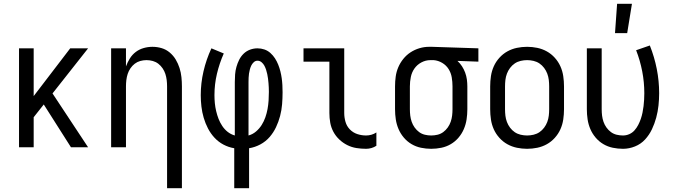

<svg xmlns="http://www.w3.org/2000/svg" viewBox="-20 -774 3540 1009"><path d="M80 0V-520H157V-269L349 -520H443L256 -283L443 0H353L210 -225L157 -158V0Z M858 215V-320Q858 -337 856 -353.5Q854 -370 849 -385.5Q844 -401 834.5 -415Q825 -429 812 -439Q799 -449 783 -453.5Q767 -458 750 -458Q733 -458 717 -453.5Q701 -449 688 -439Q675 -429 665.5 -415Q656 -401 651 -385.5Q646 -370 644 -353.5Q642 -337 642 -320V0H564V-520H642V-425Q650 -447 662.5 -467Q675 -487 693.5 -501Q712 -515 735 -521.5Q758 -528 781 -528Q806 -528 829.5 -521Q853 -514 872 -498Q891 -482 903.5 -461Q916 -440 923.5 -416.5Q931 -393 933.5 -368.5Q936 -344 936 -320V215Z M1211 215V5Q1181 0 1154.5 -14Q1128 -28 1107.5 -50Q1087 -72 1073 -99Q1059 -126 1050.5 -155Q1042 -184 1038.5 -214Q1035 -244 1035 -274Q1035 -337 1049.5 -399.5Q1064 -462 1091 -520L1156 -493Q1133 -441 1120 -386Q1107 -331 1107 -274Q1107 -253 1109 -232Q1111 -211 1116 -190Q1121 -169 1128.5 -149.5Q1136 -130 1148 -112Q1160 -94 1176.5 -81Q1193 -68 1214 -62V-343Q1214 -363 1215.5 -383Q1217 -403 1222.5 -422.5Q1228 -442 1237 -460Q1246 -478 1260.5 -492Q1275 -506 1294 -513Q1313 -520 1333 -520Q1352 -520 1369.5 -514Q1387 -508 1401 -495.5Q1415 -483 1425 -467.5Q1435 -452 1442 -434.5Q1449 -417 1453.5 -399Q1458 -381 1460.5 -363Q1463 -345 1464 -326.5Q1465 -308 1465 -289Q1465 -258 1462.5 -226.5Q1460 -195 1452 -164.5Q1444 -134 1430.5 -105.5Q1417 -77 1396.5 -53.5Q1376 -30 1348 -15Q1320 0 1289 5V215ZM1286 -62Q1308 -68 1325.5 -83Q1343 -98 1355 -117Q1367 -136 1374.5 -157.5Q1382 -179 1386 -201Q1390 -223 1391.5 -245.5Q1393 -268 1393 -291Q1393 -302 1392.5 -314Q1392 -326 1391 -337.5Q1390 -349 1388.5 -361Q1387 -373 1384.5 -384.5Q1382 -396 1378.5 -407Q1375 -418 1369.5 -428.5Q1364 -439 1354.5 -447Q1345 -455 1333 -455Q1322 -455 1313.5 -447Q1305 -439 1300.5 -429.5Q1296 -420 1293 -409Q1290 -398 1288.5 -387Q1287 -376 1286.5 -365Q1286 -354 1286 -343Z M1904 8Q1878 8 1853 4Q1828 0 1805 -11.5Q1782 -23 1763 -41Q1744 -59 1732 -81.5Q1720 -104 1715.5 -129Q1711 -154 1711 -180V-450H1575V-520H1789V-180Q1789 -157 1795.5 -134Q1802 -111 1818.5 -94Q1835 -77 1857.5 -69.5Q1880 -62 1904 -62Q1918 -62 1932 -66Q1946 -70 1958 -78V-8Q1946 0 1932 4Q1918 8 1904 8Z M2246 8Q2219 8 2192.5 2.5Q2166 -3 2143 -16.5Q2120 -30 2102.5 -50.5Q2085 -71 2074.5 -95.5Q2064 -120 2060 -146.5Q2056 -173 2056 -200V-320Q2056 -346 2059.5 -371.5Q2063 -397 2073 -420.5Q2083 -444 2099.5 -464.5Q2116 -485 2137.5 -499Q2159 -513 2184 -520.5Q2209 -528 2235 -528H2250L2494 -520V-450L2384 -454Q2398 -441 2408 -425.5Q2418 -410 2424.5 -392.5Q2431 -375 2433.5 -356.5Q2436 -338 2436 -320V-200Q2436 -173 2432 -146.5Q2428 -120 2417.5 -95.5Q2407 -71 2389.5 -50.5Q2372 -30 2349 -16.5Q2326 -3 2299.5 2.5Q2273 8 2246 8ZM2246 -62Q2263 -62 2279.5 -66Q2296 -70 2309.5 -80Q2323 -90 2333 -104Q2343 -118 2348.5 -134Q2354 -150 2356 -166.5Q2358 -183 2358 -200V-320Q2358 -344 2354 -367.5Q2350 -391 2337.5 -411Q2325 -431 2304 -443.5Q2283 -456 2259 -458H2242Q2217 -458 2194.5 -446Q2172 -434 2158 -414Q2144 -394 2139 -369.5Q2134 -345 2134 -320V-200Q2134 -183 2136 -166.5Q2138 -150 2143.5 -134Q2149 -118 2159 -104Q2169 -90 2182.5 -80Q2196 -70 2212.5 -66Q2229 -62 2246 -62Z M2750 8Q2723 8 2696.5 2.5Q2670 -3 2646.5 -16Q2623 -29 2604.5 -49.5Q2586 -70 2575 -94.5Q2564 -119 2560 -146Q2556 -173 2556 -200V-320Q2556 -347 2560 -374Q2564 -401 2575 -425.5Q2586 -450 2604.5 -470.5Q2623 -491 2646.5 -504Q2670 -517 2696.5 -522.5Q2723 -528 2750 -528Q2777 -528 2803.5 -522.5Q2830 -517 2853.5 -504Q2877 -491 2895.5 -470.5Q2914 -450 2925 -425.5Q2936 -401 2940 -374Q2944 -347 2944 -320V-200Q2944 -173 2940 -146Q2936 -119 2925 -94.5Q2914 -70 2895.5 -49.5Q2877 -29 2853.5 -16Q2830 -3 2803.5 2.5Q2777 8 2750 8ZM2750 -62Q2767 -62 2784 -66Q2801 -70 2815 -79.5Q2829 -89 2839.5 -103Q2850 -117 2856 -133Q2862 -149 2864 -166Q2866 -183 2866 -200V-320Q2866 -337 2864 -354Q2862 -371 2856 -387Q2850 -403 2839.5 -417Q2829 -431 2815 -440.5Q2801 -450 2784 -454Q2767 -458 2750 -458Q2733 -458 2716 -454Q2699 -450 2685 -440.5Q2671 -431 2660.5 -417Q2650 -403 2644 -387Q2638 -371 2636 -354Q2634 -337 2634 -320V-200Q2634 -183 2636 -166Q2638 -149 2644 -133Q2650 -117 2660.5 -103Q2671 -89 2685 -79.5Q2699 -70 2716 -66Q2733 -62 2750 -62Z M3254 8Q3227 8 3200.5 2.5Q3174 -3 3151 -16.5Q3128 -30 3110.5 -50.5Q3093 -71 3082.5 -95.5Q3072 -120 3068 -146.5Q3064 -173 3064 -200V-520H3142V-200Q3142 -183 3144 -166.5Q3146 -150 3151.5 -134Q3157 -118 3167 -104Q3177 -90 3190.5 -80Q3204 -70 3220.5 -66Q3237 -62 3254 -62Q3271 -62 3287 -69Q3303 -76 3314.5 -89Q3326 -102 3334 -117.5Q3342 -133 3347.5 -149Q3353 -165 3356.5 -182Q3360 -199 3362 -216Q3364 -233 3365 -250Q3366 -267 3366 -284Q3366 -342 3355 -399Q3344 -456 3323 -510L3395 -535Q3419 -475 3431.5 -411.5Q3444 -348 3444 -284Q3444 -252 3440.5 -219.5Q3437 -187 3428.5 -155.5Q3420 -124 3406 -94.5Q3392 -65 3370 -41Q3348 -17 3317 -4.5Q3286 8 3254 8ZM3212 -600 3223 -754H3301L3276 -600Z"/></svg>

Font: Iosevka
Style: Regular
Weight: 400
Monospace: yes
Designer: Belleve Invis
Foundry: Belleve Invis
Version: Version 33.2.3; ttfautohint (v1.8.4)